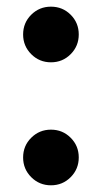

<svg xmlns="http://www.w3.org/2000/svg" viewBox="-20 -551 308 579"><path d="M133.7 -363.1Q98.7 -363.1 74.2 -387.6Q49.7 -412.2 49.7 -447Q49.7 -482.2 74.2 -506.6Q98.7 -530.9 133.6 -530.9Q168.8 -530.9 193.1 -506.6Q217.5 -482.2 217.5 -447.1Q217.5 -412.1 193.1 -387.6Q168.8 -363.1 133.7 -363.1ZM133.7 7.8Q98.7 7.8 74.2 -16.7Q49.7 -41.2 49.7 -76.1Q49.7 -111.3 74.2 -135.6Q98.7 -160 133.6 -160Q168.8 -160 193.1 -135.6Q217.5 -111.3 217.5 -76.2Q217.5 -41.2 193.1 -16.7Q168.8 7.8 133.7 7.8Z"/></svg>

Font: Reddit Sans
Style: Regular
Weight: 400
Designer: Stephen Hutchings
Foundry: Reddit
Version: Version 1.014